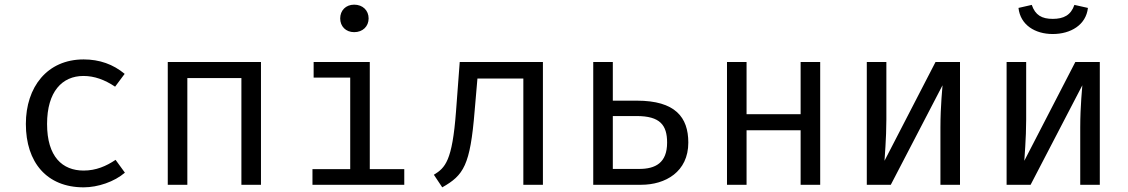

<svg xmlns="http://www.w3.org/2000/svg" viewBox="-20 -793 4840 824"><path d="M339 -61C248 -61 182 -120 182 -261C182 -400 247 -467 338 -467C385 -467 429 -451 474 -421L515 -476C466 -517 407 -538 339 -538C182 -538 91 -419 91 -261C91 -96 181 11 339 11C400 11 471 -13 516 -52L476 -107C436 -80 392 -61 339 -61Z M1016 0H1100V-527H700V0H784V-458H1016Z M1500 -773C1464 -773 1440 -748 1440 -714C1440 -680 1464 -655 1500 -655C1537 -655 1562 -680 1562 -714C1562 -748 1537 -773 1500 -773ZM1567 -527H1326V-460H1483V-67H1321V0H1715V-67H1567Z M2310 -527H1953L1937 -314C1921 -102 1891 -73 1842 -43L1878 11C1970 -41 1998 -83 2017 -317L2029 -456H2226V0H2310Z M2610 -527H2526V0H2732C2835 0 2934 -55 2934 -181C2934 -290 2878 -361 2713 -361H2610ZM2712 -295C2813 -295 2843 -256 2843 -181C2843 -94 2793 -68 2723 -68H2610V-295Z M3416 0H3500V-527H3416V-303H3184V-527H3100V0H3184V-234H3416Z M4100 -527H3995L3776 -103C3776 -110 3784 -198 3784 -280V-527H3700V0H3803L4025 -427C4025 -420 4016 -340 4016 -246V0H4100Z M4498 -647C4575 -647 4641 -686 4649 -759L4591 -772C4576 -728 4545 -712 4498 -712C4451 -712 4423 -728 4408 -772L4351 -759C4359 -686 4422 -647 4498 -647ZM4700 -527H4595L4376 -103C4376 -110 4384 -198 4384 -280V-527H4300V0H4403L4625 -427C4625 -420 4616 -340 4616 -246V0H4700Z"/></svg>

Font: FiraMono Nerd Font
Style: Regular
Weight: 400
Designer: Carrois Corporate & Edenspiekermann AG
Foundry: Carrois Corporate GbR & Edenspiekermann AG
Version: Version 003.206;Nerd Fonts 3.3.0